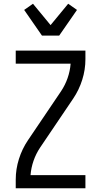

<svg xmlns="http://www.w3.org/2000/svg" viewBox="-20 -1005 540 1025"><path d="M64 0V-46Q64 -102 81 -156Q98 -210 129 -256L306 -518Q328 -551 341 -588.5Q354 -626 357 -665H64V-735H436V-689Q436 -633 419 -579Q402 -525 371 -479L194 -217Q172 -184 159 -146.5Q146 -109 143 -70H436V0ZM204 -815 109 -952 156 -985 250 -871 344 -985 391 -952 296 -815Z"/></svg>

Font: Iosevka Term Curly
Style: Regular
Weight: 400
Designer: Belleve Invis
Foundry: Belleve Invis
Version: Version 32.3.0